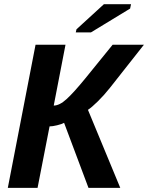

<svg xmlns="http://www.w3.org/2000/svg" viewBox="-20 -903 712 923"><path d="M218.3 -295.4 160.6 0H17.6L150.9 -688H294.9L238.3 -395.5Q252 -395.5 267.6 -403.3Q283.2 -411.1 300.3 -426.8Q317.4 -442.4 340.1 -467.5Q362.8 -492.7 391.1 -527.3L521.5 -688H671.9L508.3 -480.5Q480 -444.8 450.4 -415.8Q420.9 -386.7 402.8 -375L558.1 0H405.3L288.1 -312.5Q276.9 -306.2 254.6 -300.8Q232.4 -295.4 218.3 -295.4ZM605.5 -861.8 417 -747.1H344.2L347.7 -762.2L479.5 -882.8H609.9Z"/></svg>

Font: Arimo
Style: Italic
Weight: 400
Italic angle: -12°
Designer: Steve Matteson
Foundry: Monotype Imaging Inc.
Version: Version 1.33